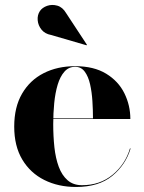

<svg xmlns="http://www.w3.org/2000/svg" viewBox="-20 -733 572 763"><path d="M282 10Q211.5 10 156 -17.8Q100.5 -45.5 68.5 -99Q36.5 -152.5 36.5 -230Q36.5 -307.5 67.8 -361Q99 -414.5 153.5 -442.2Q208 -470 278.5 -470Q353 -470 401.8 -440.2Q450.5 -410.5 474.2 -362.5Q498 -314.5 498 -260H103.5V-262.5H349.5Q349.5 -296 347.2 -331.5Q345 -367 338 -398Q331 -429 316.8 -448.2Q302.5 -467.5 278.5 -467.5Q253 -467.5 236 -448.2Q219 -429 209.2 -396.5Q199.5 -364 195.5 -323.5Q191.5 -283 191.5 -240Q191.5 -191.5 196.2 -147.8Q201 -104 213.5 -70.2Q226 -36.5 248.5 -16.8Q271 3 306 3Q377.5 3 427.8 -38.8Q478 -80.5 496.5 -143H499Q479.5 -78 426 -34Q372.5 10 282 10ZM324 -553 183 -594Q158.5 -598.5 145 -615.2Q131.5 -632 129.8 -652.5Q128 -673 138.5 -689Q148 -703 167.2 -709.8Q186.5 -716.5 207.8 -710.5Q229 -704.5 243 -680.5L325.5 -555Z"/></svg>

Font: Bodoni Moda 72pt
Style: Bold
Weight: 700
Designer: Owen Earl
Foundry: indestructible type
Version: Version 2.004